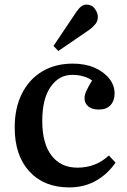

<svg xmlns="http://www.w3.org/2000/svg" viewBox="-20 -802 551 836"><path d="M281 14Q172 14 108 -55.5Q44 -125 44 -247Q44 -331 75 -393.5Q106 -456 163 -490.5Q220 -525 297 -525Q351 -525 392 -507Q433 -489 456 -459.5Q479 -430 479 -395Q479 -364 461.5 -344.5Q444 -325 410 -325Q381 -325 364.5 -338.5Q348 -352 348 -375Q348 -388 355.5 -405Q363 -422 381 -452Q346 -476 294 -476Q237 -476 200.5 -424Q164 -372 164 -275Q164 -177 204.5 -124.5Q245 -72 317 -72Q358 -72 392 -85.5Q426 -99 454 -125L483 -94Q448 -43 397 -14.5Q346 14 281 14ZM234 -580 213 -602 313 -751Q334 -782 356 -782Q380 -782 393 -764Q406 -746 406 -728Q406 -711 396 -698Q386 -685 370 -673Z"/></svg>

Font: Literata 36pt Medium
Style: Regular
Weight: 500
Designer: Latin by Veronika Burian and Jose Scaglione. Greek by Irene Vlachou. Cyrillic by Vera Evstafieva.
Foundry: TypeTogether
Version: Version 3.002